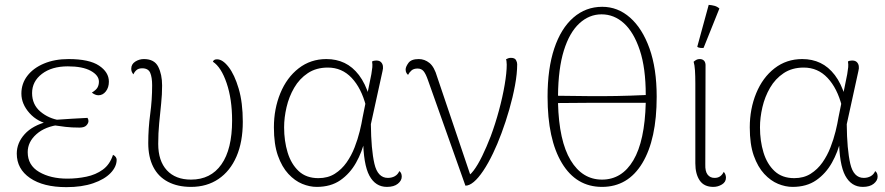

<svg xmlns="http://www.w3.org/2000/svg" viewBox="-20 -757 3641 790"><path d="M253 13Q158 13 103.5 -24.5Q49 -62 49 -125Q49 -169 81.5 -205Q114 -241 177 -257L188 -245Q135 -254 101.5 -291.5Q68 -329 68 -372Q68 -413 92.5 -445Q117 -477 161 -495.5Q205 -514 262 -514Q347 -514 387.5 -487Q428 -460 428 -421Q428 -397 415.5 -381Q403 -365 385 -365Q378 -365 371 -368Q364 -371 358 -376Q376 -387 381.5 -397.5Q387 -408 387 -421Q387 -447 353.5 -465.5Q320 -484 259 -484Q193 -484 152.5 -453Q112 -422 112 -374Q112 -327 146 -298Q180 -269 227 -262L228 -244Q166 -237 130 -205Q94 -173 94 -131Q94 -77 141 -49.5Q188 -22 257 -22Q297 -22 335.5 -30Q374 -38 403 -59Q432 -80 445 -120Q453 -116 456.5 -110.5Q460 -105 460 -100Q460 -71 435 -45Q410 -19 363.5 -3Q317 13 253 13ZM307 -232Q275 -232 249.5 -235Q224 -238 205 -241L208 -264Q244 -267 276 -268.5Q308 -270 340 -272Q344 -266 344 -259Q344 -250 335.5 -241Q327 -232 307 -232Z M766 12Q711 12 671 -9Q631 -30 610.5 -70.5Q590 -111 590 -168Q590 -229 598 -287.5Q606 -346 606 -406Q606 -439 598 -457.5Q590 -476 565 -476Q550 -476 541.5 -468.5Q533 -461 529 -451Q520 -461 520 -474Q520 -493 536.5 -503.5Q553 -514 572 -514Q615 -514 631 -482.5Q647 -451 647 -405Q647 -368 643 -330Q639 -292 635 -250.5Q631 -209 631 -165Q631 -95 666.5 -56.5Q702 -18 766 -18Q847 -18 891 -80.5Q935 -143 935 -261Q935 -349 912.5 -415Q890 -481 856 -503Q859 -513 873 -513Q896 -513 920.5 -481.5Q945 -450 962 -392.5Q979 -335 979 -256Q979 -173 953 -113Q927 -53 879 -20.5Q831 12 766 12Z M1283 12Q1254 12 1223.5 -0.5Q1193 -13 1166.5 -41.5Q1140 -70 1123.5 -116.5Q1107 -163 1107 -233Q1107 -309 1133.5 -373.5Q1160 -438 1209 -476Q1258 -514 1323 -514Q1364 -514 1397.5 -498Q1431 -482 1457 -448Q1483 -414 1500 -359L1486 -320Q1467 -394 1427 -436.5Q1387 -479 1329 -479Q1281 -479 1246.5 -456Q1212 -433 1190.5 -396Q1169 -359 1159 -316Q1149 -273 1149 -233Q1149 -177 1163.5 -129.5Q1178 -82 1209 -53Q1240 -24 1290 -24Q1329 -24 1357.5 -42Q1386 -60 1406 -88.5Q1426 -117 1439 -150.5Q1452 -184 1460 -216.5Q1468 -249 1472 -274L1508 -452Q1511 -470 1512 -480.5Q1513 -491 1511 -504Q1514 -506 1518.5 -507Q1523 -508 1528 -508Q1541 -508 1547.5 -501.5Q1554 -495 1555.5 -485.5Q1557 -476 1554 -465L1506 -246Q1507 -142 1520.5 -83.5Q1534 -25 1576 -25Q1592 -25 1604.5 -32Q1617 -39 1623 -53Q1633 -46 1633 -30Q1633 -14 1617 -1Q1601 12 1572 12Q1525 12 1500 -34Q1475 -80 1474 -188L1481 -181Q1470 -132 1445 -87.5Q1420 -43 1380.5 -15.5Q1341 12 1283 12Z M1895 7 1741 -427Q1732 -453 1723 -464Q1714 -475 1698 -475Q1682 -475 1673 -467Q1664 -459 1659 -449Q1655 -452 1652 -457.5Q1649 -463 1649 -471Q1649 -482 1660.5 -498Q1672 -514 1703 -514Q1727 -514 1747 -498Q1767 -482 1779 -440L1919 -26L1897 -30Q1911 -32 1928.5 -55Q1946 -78 1964 -115Q1982 -152 1999 -196Q2018 -247 2033 -302.5Q2048 -358 2056.5 -408Q2065 -458 2065 -491Q2065 -498 2064 -505Q2063 -512 2062 -513Q2065 -515 2070.5 -517Q2076 -519 2082 -519Q2098 -519 2103 -510Q2108 -501 2108 -493Q2108 -454 2099 -405.5Q2090 -357 2075.5 -306.5Q2061 -256 2043.5 -209Q2026 -162 2009 -127Q1989 -85 1968.5 -54.5Q1948 -24 1929.5 -8.5Q1911 7 1895 7Z M2458 -729Q2522 -729 2572.5 -684.5Q2623 -640 2652.5 -557.5Q2682 -475 2682 -359Q2682 -184 2623 -86Q2564 12 2457 12Q2351 12 2292 -86Q2233 -184 2233 -359Q2233 -475 2260.5 -557.5Q2288 -640 2339 -684.5Q2390 -729 2458 -729ZM2455 -698Q2404 -698 2363.5 -660.5Q2323 -623 2300 -549Q2277 -475 2276 -363Q2347 -362 2404 -361.5Q2461 -361 2516.5 -362Q2572 -363 2637 -366Q2637 -477 2612.5 -550.5Q2588 -624 2547.5 -661Q2507 -698 2455 -698ZM2457 -18Q2539 -18 2586 -97.5Q2633 -177 2637 -334Q2574 -334 2520 -334Q2466 -334 2408.5 -334Q2351 -334 2276 -333Q2280 -177 2328 -97.5Q2376 -18 2457 -18Z M2915 12Q2877 12 2859 -14.5Q2841 -41 2841 -85V-413Q2841 -445 2839.5 -467.5Q2838 -490 2834 -503Q2840 -508 2845.5 -511Q2851 -514 2859 -514Q2871 -514 2877.5 -506.5Q2884 -499 2883 -483L2882 -81Q2881 -52 2891.5 -38.5Q2902 -25 2920 -25Q2934 -25 2943 -31.5Q2952 -38 2958 -50Q2963 -44 2965 -38Q2967 -32 2967 -26Q2967 -8 2950.5 2Q2934 12 2915 12ZM2875 -560Q2870 -559 2861 -560Q2852 -561 2849 -565L2896 -737Q2909 -736 2920 -733Q2931 -730 2940 -722Z M3241 12Q3212 12 3181.5 -0.5Q3151 -13 3124.5 -41.5Q3098 -70 3081.5 -116.5Q3065 -163 3065 -233Q3065 -309 3091.5 -373.5Q3118 -438 3167 -476Q3216 -514 3281 -514Q3322 -514 3355.5 -498Q3389 -482 3415 -448Q3441 -414 3458 -359L3444 -320Q3425 -394 3385 -436.5Q3345 -479 3287 -479Q3239 -479 3204.5 -456Q3170 -433 3148.5 -396Q3127 -359 3117 -316Q3107 -273 3107 -233Q3107 -177 3121.5 -129.5Q3136 -82 3167 -53Q3198 -24 3248 -24Q3287 -24 3315.5 -42Q3344 -60 3364 -88.5Q3384 -117 3397 -150.5Q3410 -184 3418 -216.5Q3426 -249 3430 -274L3466 -452Q3469 -470 3470 -480.5Q3471 -491 3469 -504Q3472 -506 3476.5 -507Q3481 -508 3486 -508Q3499 -508 3505.5 -501.5Q3512 -495 3513.5 -485.5Q3515 -476 3512 -465L3464 -246Q3465 -142 3478.5 -83.5Q3492 -25 3534 -25Q3550 -25 3562.5 -32Q3575 -39 3581 -53Q3591 -46 3591 -30Q3591 -14 3575 -1Q3559 12 3530 12Q3483 12 3458 -34Q3433 -80 3432 -188L3439 -181Q3428 -132 3403 -87.5Q3378 -43 3338.5 -15.5Q3299 12 3241 12Z"/></svg>

Font: Arima ExtraLight
Style: Regular
Weight: 250
Designer: Joana Correia and Natanael Gama
Foundry: NDISCOVER
Version: Version 1.101;gftools[0.9.23]